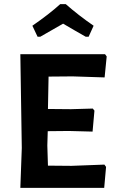

<svg xmlns="http://www.w3.org/2000/svg" viewBox="-20 -905 549 925"><path d="M161 -728 136 -781Q217 -837 270 -885H297Q357 -832 431 -781L407 -728H393Q383 -734 344 -756Q305 -778 284 -791Q271 -783 174 -728ZM483 -112 491 -101 482 0H78L85 -192L78 -644H486L494 -633L484 -532L330 -537L214 -536L211 -380L322 -379L427 -382L435 -372L426 -271L312 -274L210 -273L208 -204L211 -107L324 -106Z"/></svg>

Font: Alegreya Sans SC
Style: Bold
Weight: 700
Designer: Juan Pablo del Peral
Foundry: Huerta Tipografica
Version: Version 2.007